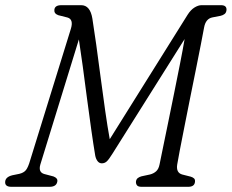

<svg xmlns="http://www.w3.org/2000/svg" viewBox="-29 -720 893 740"><path d="M192 -21Q189 0 162 0H15Q-11 0 -9 -20Q-7.5 -38 18.5 -44.5L45.5 -50Q62.5 -54 71 -64.5Q79.5 -75 87.5 -103L244 -608.5Q255.5 -645.5 231 -652.5L195.5 -661.5Q179 -667.5 180.5 -682Q182 -700 207.5 -700H284Q318.5 -700 327 -648.5Q333.5 -608.5 341.8 -548.8Q350 -489 358.8 -422.2Q367.5 -355.5 376.5 -292.8Q385.5 -230 394 -183.5L694 -663Q706 -682 720.5 -691Q735 -700 747.5 -700H823Q845 -700 844 -681.5Q843 -671 836.5 -666Q830 -661 821 -659L790 -653Q763.5 -648 757.5 -613.5Q753.5 -591.5 745.2 -549Q737 -506.5 726 -452.2Q715 -398 703.5 -340.8Q692 -283.5 681.8 -231.5Q671.5 -179.5 664 -140.8Q656.5 -102 654 -86Q649 -54.5 673 -47.5L706.5 -39Q714.5 -36.5 719 -32.2Q723.5 -28 722.5 -19Q720.5 0 696.5 0H516.5Q503.5 0 499 -5.8Q494.5 -11.5 495 -20Q496 -29 502.2 -33.8Q508.5 -38.5 516.5 -40.5L549 -47.5Q563 -51 572.8 -59.8Q582.5 -68.5 586 -86.5Q589.5 -104 598.2 -146.2Q607 -188.5 618.5 -244.8Q630 -301 642.2 -361.2Q654.5 -421.5 665.2 -476.2Q676 -531 682.5 -569.5L404 -127Q391 -106 382.8 -98.2Q374.5 -90.5 363.5 -90.5Q353.5 -90.5 347 -99Q340.5 -107.5 338 -120.5Q331 -162 322.8 -220Q314.5 -278 306.2 -341.5Q298 -405 290 -464.2Q282 -523.5 275 -568L126.5 -86Q118 -56.5 141 -49.5L177 -40Q194 -33.5 192 -21Z"/></svg>

Font: Fraunces 72pt SuperSoft Light
Style: Italic
Weight: 300
Italic angle: -16°
Version: Version 1.000;[b76b70a41]